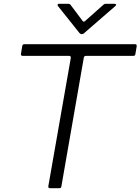

<svg xmlns="http://www.w3.org/2000/svg" viewBox="-20 -997 744 1017"><path d="M305 -9Q304 0 294 0H245Q240 0 237.5 -3Q235 -6 236 -11L355 -690V-692Q355 -701 346 -701H100Q95 -701 92.5 -704Q90 -707 91 -712L98 -754Q100 -763 109 -763H695Q700 -763 702.5 -760Q705 -757 704 -752L697 -710Q696 -701 686 -701H435Q426 -701 424 -692ZM401 -822 287 -965Q285 -967 285 -971Q285 -977 293 -977H341Q350 -977 354 -971L417 -887Q423 -878 431 -886L528 -972Q533 -977 540 -977H586Q593 -977 594.5 -973Q596 -969 591 -965L425 -821Q420 -816 413 -816Q406 -816 401 -822Z"/></svg>

Font: Open Sauce Two Light Italic
Style: Regular
Weight: 300
Italic angle: -10°
Designer: Alfredo Marco Pradil
Foundry: Creative Sauce Fz LLC
Version: Version 1.477